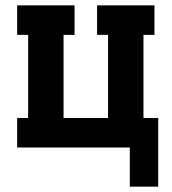

<svg xmlns="http://www.w3.org/2000/svg" viewBox="-20 -550 640 716"><path d="M464 146V0H44V-110H85V-420H44V-530H258V-420H217V-110H383V-420H342V-530H556V-420H515V-110H570V146Z"/></svg>

Font: Iosevka Slab XBdEx
Style: Regular
Weight: 800
Width: 7
Monospace: yes
Designer: Belleve Invis
Foundry: Belleve Invis
Version: Version 11.1.0; ttfautohint (v1.8.3)